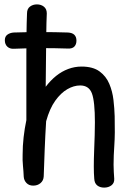

<svg xmlns="http://www.w3.org/2000/svg" viewBox="-20 -842 622 874"><path d="M103 -781Q103 -802 116.5 -812Q130 -822 148 -822Q167 -822 180 -811.5Q193 -801 193 -781Q192 -761 191.5 -738Q191 -715 190.5 -679.5Q190 -644 189.5 -588.5Q189 -533 188 -447Q210 -476 235.5 -496.5Q261 -517 290.5 -528Q320 -539 351 -539Q403 -539 433 -517Q463 -495 477.5 -460.5Q492 -426 496.5 -387Q501 -348 502 -313Q504 -231 500.5 -182Q497 -133 497 -92Q497 -75 498 -59.5Q499 -44 500 -28Q501 -9 487.5 1.5Q474 12 454 12Q435 12 422.5 2Q410 -8 409 -29Q407 -52 407 -85Q407 -118 408.5 -154.5Q410 -191 411 -225.5Q412 -260 412 -285Q412 -380 398.5 -416.5Q385 -453 345 -453Q316 -453 286.5 -436Q257 -419 231.5 -383.5Q206 -348 190 -290Q186 -226 183.5 -162.5Q181 -99 179 -39Q178 -20 164.5 -8.5Q151 3 131 3Q112 3 100.5 -9Q89 -21 88 -38Q87 -62 84.5 -87.5Q82 -113 83 -138Q83 -178 87.5 -217.5Q92 -257 100 -295Q100 -399 100 -472.5Q100 -546 100 -596Q100 -646 100.5 -679.5Q101 -713 101.5 -736.5Q102 -760 103 -781ZM43 -620Q25 -619 13.5 -629.5Q2 -640 2 -659Q2 -676 14 -684.5Q26 -693 43 -694Q72 -695 103 -695.5Q134 -696 166 -696Q198 -696 229 -695.5Q260 -695 289 -694Q309 -693 318.5 -683.5Q328 -674 328 -657Q328 -640 318.5 -630Q309 -620 289 -621Q260 -622 229 -622.5Q198 -623 166 -623Q134 -623 103 -622Q72 -621 43 -620Z"/></svg>

Font: Playpen Sans Thai
Style: Regular
Weight: 400
Designer: Sirin Gunkloy, Laura Meseguer, Veronika Burian, José Scaglione
Foundry: TypeTogether
Version: Version 2.000